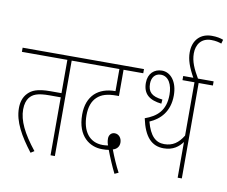

<svg xmlns="http://www.w3.org/2000/svg" viewBox="-96 -1017 1397 1181"><g transform="rotate(10 603.0 -426.0)"><path d="M311 -596H400V-622H0V-596H284V-388H215C132 -388 100 -371 77 -348C50 -321 42 -286 42 -252C42 -168 90 -85 160 6L182 -8C105 -105 69 -179 69 -249C69 -283 78 -307 89 -322C110 -349 139 -362 214 -362H284V0H311Z M691 44 715 33C693 -8 671 -59 655 -102C678 -108 694 -125 694 -151C694 -180 675 -202 650 -202C627 -202 614 -184 614 -163C614 -147 617 -133 622 -121C611 -119 600 -118 589 -118C504 -118 459 -183 459 -281C459 -333 473 -371 500 -396C527 -421 562 -432 621 -432H635V-596H758V-622H388V-596H609V-458C555 -458 512 -443 481 -414C450 -384 432 -340 432 -281C432 -142 515 -92 589 -92C609 -92 620 -93 631 -95C644 -59 672 7 691 44Z M1104 -596H1193V-622H1003V-596H1078V-263C1048 -214 1013 -189 960 -189C907 -189 870 -223 847 -310C912 -338 967 -393 967 -494C967 -578 925 -632 869 -632C822 -632 784 -600 784 -541C784 -469 827 -439 900 -431L902 -457C832 -464 810 -491 810 -540C810 -577 829 -606 867 -606C916 -606 940 -555 940 -494C940 -393 887 -351 815 -325C839 -211 887 -163 961 -163C1021 -163 1055 -192 1078 -223V0H1104Z M1070 -615H1099C1062 -678 1043 -720 1043 -771C1043 -826 1073 -870 1135 -870C1162 -870 1182 -865 1199 -859L1206 -884C1188 -891 1165 -896 1134 -896C1065 -896 1017 -851 1017 -772C1017 -727 1032 -682 1070 -615Z"/></g></svg>

Font: Noto Sans Devanagari UI ExtraCondensed Thin
Style: Regular
Weight: 100
Width: 2
Designer: Jelle Bosma - Monotype Design Team
Foundry: Monotype Imaging Inc.
Version: Version 2.004